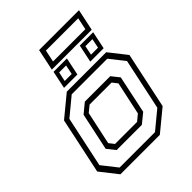

<svg xmlns="http://www.w3.org/2000/svg" viewBox="-224 -945 1076 1076"><g transform="rotate(-45 314.0 -407.0)"><path d="M100.5 0 19.5 -103 90.5 -437 215.5 -540H528L609 -437L538 -103L413 0ZM124 -30H404.5L510.5 -117.5L575.5 -422.5L506.5 -510H224.5L118 -422L53.5 -119.5ZM181.5 -111 143 -159.5 190.5 -382 247.5 -429H449L486 -382.5L438.5 -157.5L381.5 -111ZM199.5 -141.5H374L411 -172L453 -368L429 -398.5H254.5L217.5 -368L175.5 -172ZM427.5 -566 449.5 -671H555.5L533.5 -566ZM219.5 -566 241.5 -671H347.5L325.5 -566ZM249.5 -590.5H305L316.5 -646.5H261.5ZM458 -590.5H513.5L525 -646.5H469.5ZM243.5 -686.5 270.5 -814.5H586.5L559.5 -686.5ZM280.5 -714H536.5L551.5 -785.5H295.5Z"/></g></svg>

Font: Tourney Thin Light
Style: Italic
Weight: 300
Italic angle: -12°
Version: Version 1.015